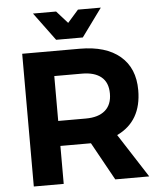

<svg xmlns="http://www.w3.org/2000/svg" viewBox="-60 -957 844 1009"><g transform="rotate(-5 362.0 -453.0)"><path d="M234.9 -332H380.9Q446.8 -332 482.4 -362.5Q518.1 -393.1 518.1 -451.7Q518.1 -510.3 482.4 -539.6Q446.8 -568.8 380.9 -568.8H234.9ZM668 -457Q668 -293 537.1 -231L686 0H506.8L396 -200.2H234.9V0H77.1V-700.2H380.9Q518.1 -700.2 593 -636.7Q668 -573.2 668 -457ZM389.2 -905.8H509.8L401.9 -757.8H261.2L151.9 -905.8H273.9L332 -840.8Z"/></g></svg>

Font: Montserrat-SemiBold
Style: Regular
Weight: 600
Designer: Julieta Ulanovsky
Foundry: Julieta Ulanovsky
Version: Version 6.001